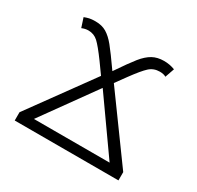

<svg xmlns="http://www.w3.org/2000/svg" viewBox="-123 -683 845 824"><g transform="rotate(30 300.0 -271.0)"><path d="M41 -41 266 -351 228 -404Q190 -456 170 -474.5Q150 -493 122 -493Q106 -493 90 -486L75 -532Q88 -537 99 -539.5Q110 -542 129 -542Q161 -542 183.5 -528.5Q206 -515 228.5 -487.5Q251 -460 298 -393Q342 -458 365 -486.5Q388 -515 412 -528.5Q436 -542 469 -542Q497 -542 523 -532L507 -486Q495 -493 476 -493Q446 -493 425 -474Q404 -455 366 -403L329 -352L555 -41V0H41ZM484 -47 298 -310 109 -47Z"/></g></svg>

Font: Noto Sans Mono UI Light
Style: Regular
Weight: 300
Monospace: yes
Designer: Monotype Design team
Foundry: Monotype Imaging Inc.
Version: Version 1.000